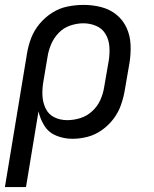

<svg xmlns="http://www.w3.org/2000/svg" viewBox="-30 -558 626 783"><path d="M-10 205H76L127 -104Q134 -72 151.5 -44.5Q169 -17 200 -4.5Q231 8 265 8Q296 8 327 0Q358 -8 385.5 -27.5Q413 -47 433 -73.5Q453 -100 463.5 -130.5Q474 -161 479 -191L498 -301Q504 -338 502.5 -375Q501 -412 486.5 -444Q472 -476 445 -498Q418 -520 383 -529Q348 -538 311 -538Q279 -538 246 -531.5Q213 -525 183.5 -506.5Q154 -488 131.5 -461Q109 -434 97 -402.5Q85 -371 80 -339ZM244 -68Q215 -68 191 -80Q167 -92 155.5 -117Q144 -142 143 -170Q142 -198 147 -226L164 -327Q168 -353 179 -378.5Q190 -404 210 -424.5Q230 -445 257 -454Q284 -463 310 -463Q337 -463 362 -452.5Q387 -442 400.5 -419Q414 -396 416 -368.5Q418 -341 414 -314L395 -204Q391 -177 379.5 -151Q368 -125 346.5 -105Q325 -85 298 -76.5Q271 -68 244 -68Z"/></svg>

Font: Iosevka Sparkle Oblique
Style: Regular
Weight: 400
Italic angle: -9°
Designer: Belleve Invis
Foundry: Belleve Invis
Version: Version 4.5.0; ttfautohint (v1.8.3)